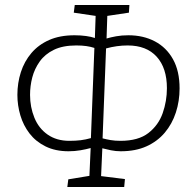

<svg xmlns="http://www.w3.org/2000/svg" viewBox="-20 -753 765 773"><path d="M251 0 255 -31 340 -45 345 -157Q327 -152 304 -148Q281 -144 256 -144Q203 -144 163.5 -163.5Q124 -183 99 -215.5Q74 -248 62 -288.5Q50 -329 50 -371Q50 -419 64 -462.5Q78 -506 106.5 -539.5Q135 -573 178 -592Q221 -611 280 -611Q305 -611 326.5 -608Q348 -605 362 -600L365 -689L277 -702L281 -733H501L499 -702L412 -689L409 -598Q426 -603 448 -607Q470 -611 497 -611Q557 -611 603.5 -586.5Q650 -562 676.5 -514.5Q703 -467 703 -397Q703 -346 688 -300Q673 -254 643.5 -219Q614 -184 570 -164Q526 -144 466 -144Q446 -144 426.5 -148Q407 -152 392 -156L387 -44L483 -32L480 0ZM259 -186Q285 -186 305 -188.5Q325 -191 346 -197L360 -560Q345 -565 327.5 -567.5Q310 -570 287 -570Q233 -570 197 -552.5Q161 -535 140 -505.5Q119 -476 110 -441.5Q101 -407 101 -371Q101 -322 118.5 -279Q136 -236 172 -211Q208 -186 259 -186ZM393 -196Q408 -192 425.5 -189Q443 -186 465 -186Q537 -186 577.5 -217.5Q618 -249 635 -297.5Q652 -346 652 -398Q652 -479 611 -524.5Q570 -570 494 -570Q472 -570 450.5 -567Q429 -564 407 -558Z"/></svg>

Font: Literata ExtraLight
Style: Italic
Weight: 250
Italic angle: -2°
Designer: Latin by Veronika Burian and Jose Scaglione. Greek by Irene Vlachou. Cyrillic by Vera Evstafieva
Foundry: TypeTogether
Version: Version 3.002